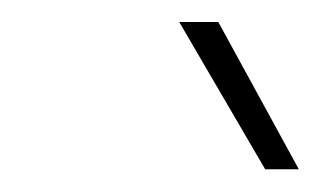

<svg xmlns="http://www.w3.org/2000/svg" viewBox="-20 -770 297 170"><path d="M173.3 -750.5 244.6 -620.1H214.8L138.7 -750.5Z"/></svg>

Font: Roboto Condensed Thin
Style: Italic
Weight: 250
Italic angle: -12°
Designer: Christian Robertson
Foundry: Google
Version: Version 3.008; 2023